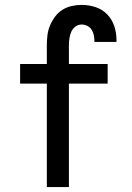

<svg xmlns="http://www.w3.org/2000/svg" viewBox="-20 -763 540 783"><path d="M171 0V-422H62V-502H171V-578Q171 -599 173.5 -619.5Q176 -640 184 -659Q192 -678 204.5 -695Q217 -712 234.5 -723Q252 -734 272.5 -738.5Q293 -743 313 -743Q342 -743 369.5 -734Q397 -725 417 -704.5Q437 -684 446 -656.5Q455 -629 455 -601Q455 -599 455 -597Q455 -595 455 -592H365Q365 -593 365 -594Q365 -595 365 -596Q365 -608 362.5 -620Q360 -632 353.5 -642Q347 -652 336 -657.5Q325 -663 313 -663Q299 -663 287.5 -654.5Q276 -646 270.5 -633Q265 -620 263 -606Q261 -592 261 -578V-502H419V-422H261V0Z"/></svg>

Font: iosevka_custom_sans_ss08 Md
Style: Regular
Weight: 500
Designer: Belleve Invis
Foundry: Belleve Invis
Version: Version 10.3.0; ttfautohint (v1.8.3)